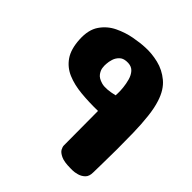

<svg xmlns="http://www.w3.org/2000/svg" viewBox="-164 -696 809 809"><g transform="rotate(45 240.5 -291.5)"><path d="M380 0Q342 0 323 -9Q304 -18 298 -29Q292 -40 292 -49Q292 -58 292 -58L291 -253Q238 -252 190.5 -256.5Q143 -261 106.5 -276.5Q70 -292 48 -324Q26 -356 23 -411Q20 -466 43 -499.5Q66 -533 102.5 -550.5Q139 -568 177 -575Q215 -582 243 -583Q280 -585 319.5 -575.5Q359 -566 391.5 -539Q424 -512 440 -461Q450 -431 455 -387Q460 -343 461 -293.5Q462 -244 462 -196.5Q462 -149 461 -112Q460 -75 460 -56Q460 -32 448 -20.5Q436 -9 420 -4.5Q404 0 392 0Q380 0 380 0ZM297 -352Q297 -352 297.5 -365.5Q298 -379 296 -398.5Q294 -418 288.5 -438Q283 -458 271 -471.5Q259 -485 238 -486Q212 -487 199 -475Q186 -463 181 -447Q176 -431 175.5 -418.5Q175 -406 175 -407Q175 -408 176 -395.5Q177 -383 187 -368.5Q197 -354 222.5 -347Q248 -340 297 -352Z"/></g></svg>

Font: Nerko One
Style: Regular
Weight: 400
Designer: Nermin Kahrimanovic
Foundry: Nermin Kahrimanovic
Version: Version 1.101